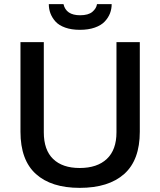

<svg xmlns="http://www.w3.org/2000/svg" viewBox="-20 -888 768 920"><path d="M362.8 -745.1Q322.3 -745.1 292.2 -755.9Q262.2 -766.6 245.8 -784.9Q229.5 -803.2 221.7 -824Q213.9 -844.7 213.9 -868.2H284.2Q296.4 -814.9 363.8 -814.9Q403.3 -814.9 422.6 -831.3Q441.9 -847.7 444.8 -868.2H515.1Q515.1 -845.2 507.1 -824.2Q499 -803.2 481.9 -784.9Q464.8 -766.6 434.3 -755.9Q403.8 -745.1 362.8 -745.1ZM361.8 12.2Q225.6 12.2 151.9 -54.4Q78.1 -121.1 78.1 -256.8V-686H189.9V-253.9Q189.9 -169.4 234.6 -126.2Q279.3 -83 361.8 -83Q445.8 -83 491.9 -126.5Q538.1 -169.9 538.1 -253.9V-686H649.9V-256.8Q649.9 -121.1 575.2 -54.4Q500.5 12.2 361.8 12.2Z"/></svg>

Font: Archivo Medium
Style: Regular
Weight: 500
Designer: Hector Gatti
Foundry: Omnibus-Type
Version: Version 2.001